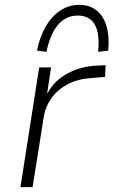

<svg xmlns="http://www.w3.org/2000/svg" viewBox="-20 -769 466 789"><path d="M64 0 141 -492H190L174 -387H176Q202 -436 254.5 -465.5Q307 -495 372 -499L414 -501L412 -453L351 -448Q298 -444 257.5 -422.5Q217 -401 192 -366.5Q167 -332 160 -290L114 0ZM171 -556 132 -561Q144 -620 169 -662Q194 -704 229 -726.5Q264 -749 305 -749Q348 -749 376.5 -726.5Q405 -704 417.5 -662Q430 -620 425 -561L383 -556Q391 -629 370 -667Q349 -705 299 -705Q251 -705 218.5 -667Q186 -629 171 -556Z"/></svg>

Font: Nunito Sans 7pt ExtraLight
Style: Italic
Weight: 250
Italic angle: -9°
Designer: Vernon Adams
Foundry: Vernon Adams
Version: Version 3.101;gftools[0.9.27]